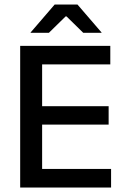

<svg xmlns="http://www.w3.org/2000/svg" viewBox="-20 -846 568 866"><path d="M71 0V-639H170V0ZM100.5 0V-84H481V0ZM128 -284V-367H470V-284ZM100 -555.5V-639H477.5V-555.5ZM226.5 -825.5H329.5L438 -699.5V-698H355.5L280 -772H276L200.5 -698H118V-699.5Z"/></svg>

Font: Anek Latin Medium Medium
Style: Regular
Weight: 500
Version: Version 1.003